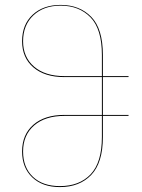

<svg xmlns="http://www.w3.org/2000/svg" viewBox="-20 -753 578 782"><path d="M504 -285 503 -281H399V-195Q399 -90 351.5 -40.5Q304 9 224 9Q153 9 111.5 -30.5Q70 -70 70 -136Q70 -205 116 -245Q162 -285 242 -285H395V-439H242Q162 -439 116 -478.5Q70 -518 70 -585Q70 -653 113 -693Q156 -733 227 -733Q304 -733 351.5 -684.5Q399 -636 399 -529V-443H504L503 -439H399V-285ZM395 -443V-529Q395 -635 348.5 -682.5Q302 -730 227 -730Q158 -730 116 -690.5Q74 -651 74 -585Q74 -520 119 -481.5Q164 -443 242 -443ZM395 -281H243Q164 -281 119 -242Q74 -203 74 -136Q74 -71 114 -33Q154 5 224 5Q303 5 349 -43Q395 -91 395 -195Z"/></svg>

Font: FiraGO Four
Style: Regular
Weight: 100
Designer: bBox Type
Foundry: bBox Type GmbH
Version: Version 1.001